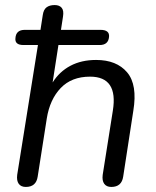

<svg xmlns="http://www.w3.org/2000/svg" viewBox="-20 -732 618 759"><path d="M82 7Q63 7 54 -5.5Q45 -18 48 -41L130 -554H73Q38 -554 41 -581Q43 -614 78 -614H140L149 -672Q152 -694 164 -703Q176 -712 196 -712Q215 -712 224 -701Q233 -690 229 -666L221 -614H377Q414 -614 411 -586Q408 -554 374 -554H211L188 -406Q215 -449 258.5 -472Q302 -495 360 -495Q441 -495 482.5 -446Q524 -397 507 -294L467 -34Q461 7 420 7Q401 7 392 -5.5Q383 -18 386 -41L426 -294Q448 -429 336 -429Q263 -429 220 -384Q177 -339 165 -264L129 -34Q123 7 82 7Z"/></svg>

Font: Nunito
Style: Italic
Weight: 400
Italic angle: -9°
Designer: Vernon Adams
Foundry: Vernon Adams
Version: Version 3.601; ttfautohint (v1.8.2.53-6de2)